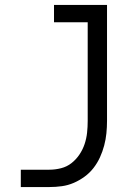

<svg xmlns="http://www.w3.org/2000/svg" viewBox="-20 -755 540 775"><path d="M179 0H64V-70H179Q203 -70 226.5 -76Q250 -82 268.5 -96.5Q287 -111 300.5 -131Q314 -151 321.5 -173.5Q329 -196 331.5 -219.5Q334 -243 334 -267V-665H198V-735H412V-267Q412 -242 409.5 -217Q407 -192 400.5 -167.5Q394 -143 383.5 -120Q373 -97 357.5 -77Q342 -57 321.5 -42Q301 -27 278 -17Q255 -7 230 -3.5Q205 0 179 0Z"/></svg>

Font: Moesevka
Style: Regular
Weight: 400
Monospace: yes
Designer: Belleve Invis
Foundry: Belleve Invis
Version: Version 32.5.0; ttfautohint (v1.8.4)